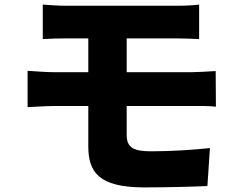

<svg xmlns="http://www.w3.org/2000/svg" viewBox="-20 -769 1040 835"><path d="M100 -461V-303C132 -305 188 -308 218 -308H364V-134C364 -22 407 46 608 46C701 46 824 43 882 40L893 -125C816 -117 724 -111 638 -111C564 -111 531 -125 531 -182V-308H817C839 -308 889 -309 919 -305L918 -460C890 -458 834 -455 813 -455H531V-602H752C789 -602 819 -600 846 -599V-749C822 -746 786 -744 752 -744C655 -744 361 -744 267 -744C230 -744 197 -747 166 -749V-599C197 -601 230 -602 267 -602H364V-455H218C185 -455 129 -459 100 -461Z"/></svg>

Font: ChiuKong Gothic MN Heavy
Style: Regular
Weight: 900
Designer: Ryoko NISHIZUKA 西塚涼子 (kana, bopomofo & ideographs); Paul D. Hunt (Latin, Greek & Cyrillic); Sandoll Communications 산돌커뮤니
Foundry: Adobe
Version: Version 1.300